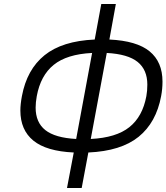

<svg xmlns="http://www.w3.org/2000/svg" viewBox="-20 -759 842 971"><path d="M318.8 191.9 353 12.2Q214.4 5.9 148.7 -47.9Q83 -101.6 83 -200.2Q83 -231.4 90.8 -272.9Q115.7 -407.2 205.1 -479.5Q294.4 -551.8 459 -559.1L492.2 -738.8H565.9L533.2 -559.1Q671.4 -552.7 736.6 -499.3Q801.8 -445.8 801.8 -346.2Q801.8 -309.1 794.9 -272.9Q770 -139.2 680.9 -67.1Q591.8 4.9 426.8 12.2L393.1 191.9ZM365.2 -56.2 445.8 -491.2Q317.9 -484.9 251.5 -430.9Q185.1 -377 166 -272.9Q160.2 -241.2 160.2 -214.8Q160.2 -140.1 209.2 -101.1Q258.3 -62 365.2 -56.2ZM520 -491.2 439 -56.2Q567.4 -62.5 634.3 -116Q701.2 -169.4 720.2 -272.9Q725.1 -299.3 725.1 -331.1Q725.1 -406.2 676 -445.8Q627 -485.4 520 -491.2Z"/></svg>

Font: Involve
Style: Italic
Weight: 400
Italic angle: -10.5°
Designer: Stefan Peev
Foundry: Context Ltd.
Version: Version 1.001